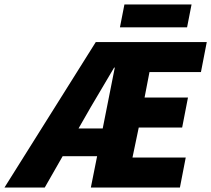

<svg xmlns="http://www.w3.org/2000/svg" viewBox="-56 -838 944 858"><path d="M350 -360C385 -420 418 -474 454 -536H457L403 -264H295ZM-36 0H144L224 -140H378L350 0H748L774 -134H536L564 -268H758L784 -402H590L612 -516H842L868 -650H372ZM480 -716H780L800 -818H500Z"/></svg>

Font: Source Sans Pro Black
Style: Italic
Weight: 900
Italic angle: -11°
Designer: Paul D. Hunt
Foundry: Adobe Systems Incorporated
Version: Version 3.006;hotconv 1.0.111;makeotfexe 2.5.65597